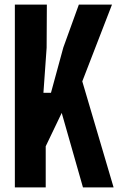

<svg xmlns="http://www.w3.org/2000/svg" viewBox="-20 -820 541 840"><path d="M45 0V-800H185L184 -611L170 -414H203L257 -612L325 -800H470L340 -464L477 0H343L250 -326L180 -180V0Z"/></svg>

Font: Big Shoulders Text ExtraBold
Style: Regular
Weight: 800
Designer: Patric King
Foundry: XO Type Co
Version: Version 1.000; ttfautohint (v1.8.2)